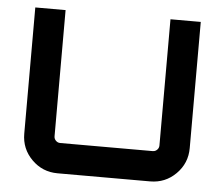

<svg xmlns="http://www.w3.org/2000/svg" viewBox="-46 -631 786 682"><g transform="rotate(5 347.5 -290.0)"><path d="M535 -580H643V-130Q643 -76 605 -38Q567 0 513 0H183Q129 0 91 -38Q53 -76 53 -130V-580H161V-130Q161 -121 167.5 -114.5Q174 -108 183 -108H513Q522 -108 528.5 -114.5Q535 -121 535 -130Z"/></g></svg>

Font: Orbitron
Style: Regular
Weight: 500
Designer: Matt McInerney
Foundry: Matt McInerney
Version: 1.000